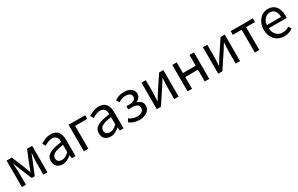

<svg xmlns="http://www.w3.org/2000/svg" viewBox="187 -1768 4733 3050"><g transform="rotate(-30 2554.0 -243.0)"><path d="M82 0V-486H177L272 -258Q283 -228 294 -198.5Q305 -169 316 -140H320Q331 -169 342.5 -198.5Q354 -228 364 -258L457 -486H551V0H476V-218Q476 -234 477 -255.5Q478 -277 479.5 -299.5Q481 -322 482.5 -344.5Q484 -367 486 -386H482Q471 -357 459.5 -327.5Q448 -298 437 -271L345 -46H290L196 -271Q185 -298 173.5 -327.5Q162 -357 151 -386H147Q148 -367 149.5 -344.5Q151 -322 152.5 -299.5Q154 -277 155 -255.5Q156 -234 156 -218V0Z M827 12Q766 12 725.5 -24Q685 -60 685 -126Q685 -206 756 -248.5Q827 -291 983 -308Q983 -331 978.5 -353Q974 -375 963 -392Q952 -409 932.5 -419.5Q913 -430 883 -430Q841 -430 804 -414Q767 -398 738 -378L706 -435Q740 -457 789 -477.5Q838 -498 897 -498Q986 -498 1026 -443.5Q1066 -389 1066 -298V0H998L991 -58H988Q953 -29 913 -8.5Q873 12 827 12ZM851 -54Q886 -54 917 -70.5Q948 -87 983 -119V-254Q922 -246 880.5 -235Q839 -224 813.5 -209Q788 -194 776.5 -174.5Q765 -155 765 -132Q765 -90 790 -72Q815 -54 851 -54Z M1219 0V-486H1522V-419H1301V0Z M1708 12Q1647 12 1606.5 -24Q1566 -60 1566 -126Q1566 -206 1637 -248.5Q1708 -291 1864 -308Q1864 -331 1859.5 -353Q1855 -375 1844 -392Q1833 -409 1813.5 -419.5Q1794 -430 1764 -430Q1722 -430 1685 -414Q1648 -398 1619 -378L1587 -435Q1621 -457 1670 -477.5Q1719 -498 1778 -498Q1867 -498 1907 -443.5Q1947 -389 1947 -298V0H1879L1872 -58H1869Q1834 -29 1794 -8.5Q1754 12 1708 12ZM1732 -54Q1767 -54 1798 -70.5Q1829 -87 1864 -119V-254Q1803 -246 1761.5 -235Q1720 -224 1694.5 -209Q1669 -194 1657.5 -174.5Q1646 -155 1646 -132Q1646 -90 1671 -72Q1696 -54 1732 -54Z M2239 12Q2188 12 2143 -1.5Q2098 -15 2055 -50L2090 -103Q2124 -75 2159.5 -64.5Q2195 -54 2232 -54Q2257 -54 2279 -60Q2301 -66 2317.5 -77Q2334 -88 2343.5 -104.5Q2353 -121 2353 -141Q2353 -183 2321 -203Q2289 -223 2229 -223H2162V-282H2217Q2276 -282 2305 -302.5Q2334 -323 2334 -359Q2334 -396 2306 -414.5Q2278 -433 2233 -433Q2191 -433 2160.5 -422Q2130 -411 2101 -390L2066 -444Q2101 -469 2142.5 -483.5Q2184 -498 2237 -498Q2273 -498 2305 -490Q2337 -482 2361 -466Q2385 -450 2399.5 -425Q2414 -400 2414 -367Q2414 -332 2393 -303Q2372 -274 2334 -259V-255Q2376 -244 2405.5 -215.5Q2435 -187 2435 -134Q2435 -100 2419 -73Q2403 -46 2376 -27Q2349 -8 2313.5 2Q2278 12 2239 12Z M2556 0V-486H2636V-284Q2636 -245 2633.5 -198.5Q2631 -152 2628 -105H2632Q2646 -128 2664.5 -157Q2683 -186 2696 -209L2880 -486H2957V0H2877V-202Q2877 -241 2879.5 -287.5Q2882 -334 2885 -382H2881Q2867 -359 2848.5 -329.5Q2830 -300 2817 -278L2632 0Z M3121 0V-486H3203V-289H3437V-486H3519V0H3437V-216H3203V0Z M3683 0V-486H3763V-284Q3763 -245 3760.5 -198.5Q3758 -152 3755 -105H3759Q3773 -128 3791.5 -157Q3810 -186 3823 -209L4007 -486H4084V0H4004V-202Q4004 -241 4006.5 -287.5Q4009 -334 4012 -382H4008Q3994 -359 3975.5 -329.5Q3957 -300 3944 -278L3759 0Z M4355 0V-419H4192V-486H4600V-419H4437V0Z M4891 12Q4842 12 4799.5 -5.5Q4757 -23 4725.5 -55.5Q4694 -88 4676 -135Q4658 -182 4658 -242Q4658 -302 4676.5 -349.5Q4695 -397 4725.5 -430Q4756 -463 4795 -480.5Q4834 -498 4876 -498Q4922 -498 4958.5 -482Q4995 -466 5019.5 -436Q5044 -406 5057 -364Q5070 -322 5070 -270Q5070 -257 5069.5 -244.5Q5069 -232 5067 -223H4739Q4744 -145 4787.5 -99.5Q4831 -54 4901 -54Q4936 -54 4965.5 -64.5Q4995 -75 5022 -92L5051 -38Q5019 -18 4980 -3Q4941 12 4891 12ZM4738 -282H4998Q4998 -356 4966.5 -394.5Q4935 -433 4878 -433Q4852 -433 4828.5 -423Q4805 -413 4786 -393.5Q4767 -374 4754.5 -346Q4742 -318 4738 -282Z"/></g></svg>

Font: Giro Regular
Style: Regular
Weight: 400
Designer: Paul D. Hunt
Foundry: Adobe Systems Incorporated
Version: Version 1.000;PS 1.0;hotconv 1.0.88;makeotf.lib2.5.647800